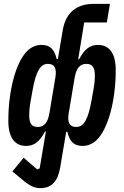

<svg xmlns="http://www.w3.org/2000/svg" viewBox="-20 -760 640 992"><path d="M279 -455H273C261 -506 238 -528 194 -528C167 -528 141 -517 120 -496C62 -438 23 -293 23 -136C23 -51 55 -6 115 -6C156 -6 185 -28 212 -80H217L185 110L172 115L102 55L44 126L82 157C130 199 155 212 189 212C246 212 279 177 291 105L322 -79H328C340 -28 362 -6 407 -6C434 -6 460 -17 481 -38C539 -96 578 -241 578 -398C578 -483 546 -528 486 -528C445 -528 416 -506 389 -454H384L415 -644H532L548 -740H464C374 -740 319 -693 304 -603ZM235 -174C227 -126 207 -104 175 -104C144 -104 131 -122 131 -163C131 -183 132 -204 138 -236L148 -292C165 -390 188 -430 227 -430C262 -430 274 -407 266 -359ZM374 -104C339 -104 327 -127 335 -175L366 -360C374 -408 394 -430 426 -430C457 -430 470 -412 470 -371C470 -351 469 -330 463 -298L453 -242C436 -144 413 -104 374 -104Z"/></svg>

Font: IBM Plex Mono SmBld
Style: Italic
Weight: 600
Italic angle: -9.5°
Monospace: yes
Designer: Mike Abbink, Paul van der Laan, Pieter van Rosmalen
Foundry: Bold Monday
Version: Version 2.004